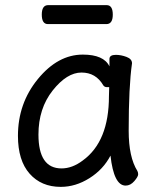

<svg xmlns="http://www.w3.org/2000/svg" viewBox="-20 -705 615 749"><path d="M220 -48Q262 -48 303 -79Q405 -153 405 -330L406 -365H397Q388 -365 383 -372Q354 -422 298 -422Q241 -422 185.5 -352Q130 -282 130 -180Q130 -48 220 -48ZM217 24Q141 24 95.5 -27.5Q50 -79 50 -175Q50 -302 128 -397Q206 -492 303 -492Q385 -492 407 -446V-475Q407 -491 432 -491Q452 -491 473.5 -483Q495 -475 495 -458Q482 -368 482 -195Q482 -92 516 -38Q519 -32 519 -25Q519 -16 504 1.5Q489 19 470 19Q424 19 411 -98Q383 -44 329 -10Q275 24 217 24ZM395 -611H167Q143 -611 143 -648Q143 -685 168 -685H396Q420 -685 420 -648Q420 -611 395 -611Z"/></svg>

Font: LXGW WenKai Medium
Style: Regular
Weight: 500
Designer: LXGW / Fontworks Inc.
Foundry: LXGW / Fontworks Inc.
Version: Version 1.501; October 10, 2024